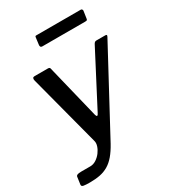

<svg xmlns="http://www.w3.org/2000/svg" viewBox="-227 -839 994 1114"><g transform="rotate(-30 270.0 -282.5)"><path d="M41 165Q13 165 -1 162.5Q-15 160 -14 149L-7 99Q-6 92 2 88.5Q10 85 27 85H89Q110 85 129 72.5Q148 60 161.5 42Q175 24 181.5 4Q188 -16 183 -32L58 -508Q53 -530 70 -530H160Q173 -530 174 -520L262 -160Q265 -149 270 -149Q275 -149 281 -162L465 -515Q469 -523 473.5 -526.5Q478 -530 484 -530H545Q559 -530 550 -515L257 30Q235 70 212.5 96.5Q190 123 164.5 138Q139 153 109 159Q79 165 41 165ZM506 -716 499 -669Q498 -661 495 -659Q492 -657 482 -657H196Q188 -657 185 -662Q182 -667 183 -674L189 -721Q190 -727 191.5 -728.5Q193 -730 198 -730H496Q501 -730 504 -725.5Q507 -721 506 -716Z"/></g></svg>

Font: Libre Franklin Thin Medium
Style: Italic
Weight: 500
Italic angle: -8°
Version: Version 3.000